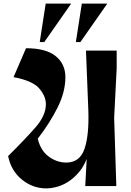

<svg xmlns="http://www.w3.org/2000/svg" viewBox="-20 -1030 725 1063"><path d="M25 -166Q116 -256 175 -323Q234 -390 234 -453Q234 -497 197.5 -540Q161 -583 55 -603L124 -763Q234 -763 288 -719.5Q342 -676 342 -603Q342 -521 299 -435Q256 -349 189 -262Q205 -196 250 -163Q295 -130 347 -130Q422 -130 448 -206.5Q474 -283 469 -420L456 -750H626V-651L612 -378L624 0H452L460 -150Q443 -107 416.5 -76Q390 -45 359.5 -25Q329 -5 296.5 4Q264 13 236 13Q161 13 101 -36Q41 -85 25 -166ZM425 -797H400L433 -1010H574ZM225 -797H200L233 -1010H374Z"/></svg>

Font: Trickster
Style: Regular
Weight: 400
Designer: Jean-Baptiste Morizot
Foundry: Jean-Baptiste Morizot
Version: Version 2.000;PS 2.0;hotconv 1.0.88;makeotf.lib2.5.647800